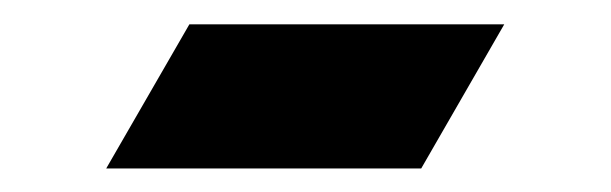

<svg xmlns="http://www.w3.org/2000/svg" viewBox="-20 -379 509 160"><path d="M400.2 -358.7H137.8L68.5 -238.6H331Z"/></svg>

Font: Inter-Hewn
Style: Bold
Weight: 700
Designer: Rasmus Andersson
Foundry: rsms
Version: Version 3.012;git-f93a4a705